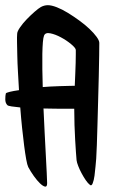

<svg xmlns="http://www.w3.org/2000/svg" viewBox="-20 -711 435 726"><path d="M355.5 -548.8Q355.5 -533.2 355 -499.5Q354.5 -465.8 353.5 -422.9Q352.5 -379.9 351.1 -332Q349.6 -284.2 348.6 -240.7Q347.7 -197.3 346.2 -162.6Q344.7 -127.9 343.8 -111.3Q342.8 -101.6 341.3 -83Q339.8 -64.5 337.4 -46.9Q335 -29.3 330.6 -18.1Q326.2 -6.8 320.3 -11.7Q312.5 -17.6 304.2 -29.8Q295.9 -42 288.6 -55.7Q281.2 -69.3 275.9 -83Q270.5 -96.7 269.5 -105.5Q268.6 -116.2 267.1 -136.2Q265.6 -156.2 264.2 -182.1Q262.7 -208 261.7 -238.3Q260.7 -268.6 260.7 -299.8Q252.9 -299.8 238.3 -299.8Q223.6 -299.8 206.1 -299.8Q188.5 -299.8 171.9 -300.3Q155.3 -300.8 144.5 -300.8Q146.5 -253.9 148.9 -208Q151.4 -162.1 153.3 -123.5Q155.3 -85 156.7 -57.1Q158.2 -29.3 158.2 -18.6Q158.2 -3.9 150.4 -5.4Q142.6 -6.8 131.3 -17.6Q120.1 -28.3 107.9 -45.4Q95.7 -62.5 86.9 -79.1Q83 -86.9 79.1 -108.4Q75.2 -129.9 71.3 -160.2Q67.4 -190.4 63.5 -227.5Q59.6 -264.6 56.6 -304.7Q37.1 -306.6 23.9 -308.6Q10.7 -310.5 7.8 -313.5Q0 -321.3 0 -335.4Q0 -349.6 2 -357.4Q2.9 -360.4 17.1 -363.8Q31.2 -367.2 51.8 -370.1Q49.8 -405.3 47.9 -439Q45.9 -472.7 45.4 -501Q44.9 -529.3 44.4 -550.8Q43.9 -572.3 44.9 -583Q44.9 -591.8 55.7 -607.4Q66.4 -623 81.1 -638.2Q95.7 -653.3 110.8 -666.5Q126 -679.7 134.8 -684.6Q147.5 -691.4 161.1 -691.4Q174.8 -691.4 194.8 -683.6Q214.8 -675.8 236.3 -662.6Q257.8 -649.4 279.3 -633.8Q300.8 -618.2 317.9 -602.1Q335 -585.9 345.2 -571.8Q355.5 -557.6 355.5 -548.8ZM141.6 -381.8Q153.3 -382.8 170.9 -383.8Q188.5 -384.8 206.5 -385.3Q224.6 -385.7 239.7 -386.2Q254.9 -386.7 262.7 -386.7Q263.7 -408.2 264.6 -431.2Q265.6 -454.1 266.1 -473.1Q266.6 -492.2 266.6 -505.9Q266.6 -519.5 266.6 -522.5Q265.6 -530.3 248.5 -544.4Q231.4 -558.6 210.4 -569.8Q189.5 -581.1 170.4 -585Q151.4 -588.9 146.5 -576.2Q143.6 -569.3 142.1 -551.3Q140.6 -533.2 140.1 -507.3Q139.6 -481.4 140.1 -449.2Q140.6 -417 141.6 -381.8Z"/></svg>

Font: Jolly Lodger
Style: Regular
Weight: 400
Designer: Stuart Sandler
Foundry: Font Diner, Inc
Version: Version 1.000